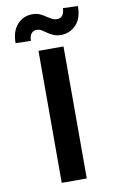

<svg xmlns="http://www.w3.org/2000/svg" viewBox="-101 -992 651 1050"><g transform="rotate(-10 224.0 -467.0)"><path d="M154 3V-730H293V3ZM38 -793Q38 -860 72 -897Q105 -933 155 -933Q181 -933 199 -924Q218 -915 233 -904L259 -889Q271 -883 285 -883Q303 -883 315 -897Q326 -913 326 -937L409 -934Q409 -867 376 -831Q342 -795 293 -794Q265 -794 245 -804Q229 -811 211 -824L189 -839Q177 -845 162 -845Q146 -845 134 -831Q123 -817 123 -791Z"/></g></svg>

Font: Sinter Bold
Style: Regular
Weight: 700
Foundry: Adobe & rsms
Version: Version 1.000